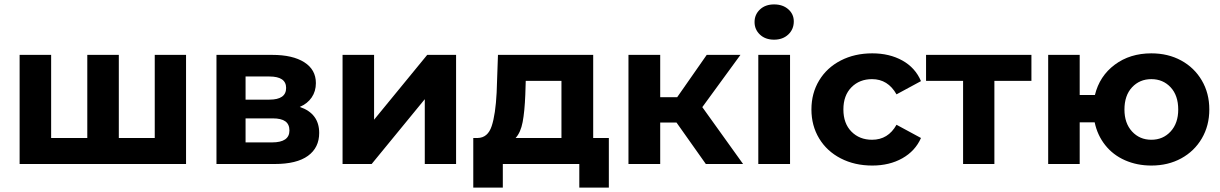

<svg xmlns="http://www.w3.org/2000/svg" viewBox="-20 -744 5536 871"><path d="M824 -495V0H69V-495H212V-118H376V-495H519V-118H682V-495Z M1428 -141Q1428 -74 1377 -37Q1326 0 1226 0H962V-495H1215Q1308 -495 1360.5 -461.5Q1413 -428 1413 -367Q1413 -330 1394 -302Q1375 -274 1340 -259Q1428 -229 1428 -141ZM1094 -292H1202Q1278 -292 1278 -345Q1278 -397 1202 -397H1094ZM1293 -152Q1293 -180 1274.5 -193.5Q1256 -207 1217 -207H1094V-98H1214Q1293 -98 1293 -152Z M1534 -495H1677V-201L1918 -495H2049V0H1907V-294L1666 0H1534Z M2742 -118V107H2608V0H2261V107H2127V-118H2147Q2193 -119 2210.5 -172Q2228 -225 2233 -324L2239 -495H2671V-118ZM2319 -118H2527V-377H2365L2363 -314Q2360 -238 2351 -190.5Q2342 -143 2319 -118Z M3049 -188H2975V0H2831V-495H2975V-303H3052L3186 -495H3339L3166 -258L3351 0H3182Z M3420 -495H3564V0H3420ZM3581 -647Q3581 -611 3556 -587.5Q3531 -564 3491.5 -564Q3452 -564 3427.5 -587Q3403 -610 3403 -644Q3403 -678 3427.5 -701Q3452 -724 3491.5 -724Q3531 -724 3556 -702Q3581 -680 3581 -647Z M3937 -502Q4015 -502 4073.5 -469.5Q4132 -437 4158 -376L4047 -316Q4008 -385 3936 -385Q3879 -385 3842.5 -348Q3806 -311 3806 -247.5Q3806 -184 3842.5 -147Q3879 -110 3936 -110Q4009 -110 4047 -178L4158 -118Q4132 -59 4073.5 -26Q4015 7 3937 7Q3857 7 3794 -25.5Q3731 -58 3696 -116Q3661 -174 3661 -247.5Q3661 -321 3696 -379Q3731 -437 3794 -469.5Q3857 -502 3937 -502Z M4659 -377H4491V0H4349V-377H4181V-495H4659Z M5203 7Q5138 7 5083.5 -17Q5029 -41 4993.5 -86Q4958 -131 4946 -189H4878V0H4735V-495H4878V-313H4947Q4968 -399 5037 -450.5Q5106 -502 5203 -502Q5279 -502 5338.5 -469.5Q5398 -437 5432 -379Q5466 -321 5466 -247.5Q5466 -174 5432 -116Q5398 -58 5338.5 -25.5Q5279 7 5203 7ZM5325 -247Q5325 -311 5290.5 -348Q5256 -385 5203 -385Q5150 -385 5115.5 -348Q5081 -311 5081 -247Q5081 -185 5115.5 -147.5Q5150 -110 5203 -110Q5256 -110 5290.5 -147.5Q5325 -185 5325 -247Z"/></svg>

Font: Montserrat Ace
Style: Bold
Weight: 700
Designer: Julieta Ulanovsky
Foundry: Julieta Ulanovsky
Version: Version 1